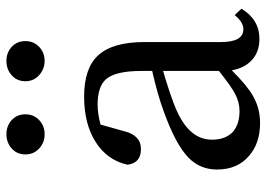

<svg xmlns="http://www.w3.org/2000/svg" viewBox="-136 -680 830 598"><g transform="rotate(-90 279.0 -381.0)"><path d="M195 14Q132 14 93 -20Q50 -56 50 -120Q50 -173 87 -209Q128 -249 231 -286Q282 -305 357 -322V-356Q357 -435 332 -465Q309 -492 252 -492Q225 -492 190 -483L169 -408Q156 -357 114 -357Q70 -357 65 -399Q79 -462 135.5 -498Q192 -534 277 -534Q365 -534 405 -491Q447 -446 447 -346V-108Q447 -38 487 -38Q509 -38 531 -65L551 -44Q517 12 457 12Q417 12 391.5 -11Q366 -34 359 -74Q310 -25 279 -8Q241 14 195 14ZM232 -50Q260 -50 286 -64Q309 -76 357 -114V-288Q305 -273 256 -255Q190 -230 164 -196Q143 -170 143 -135Q143 -93 168 -70Q192 -50 232 -50ZM160 -776Q186 -776 204 -759.5Q222 -743 222 -717Q222 -691 204 -674Q186 -657 160 -657Q134 -657 115.5 -674Q97 -691 97 -717Q97 -743 115.5 -759.5Q134 -776 160 -776ZM388 -776Q414 -776 432 -759.5Q450 -743 450 -717Q450 -691 432 -674Q414 -657 388.5 -657Q363 -657 344 -674Q325 -691 325 -717Q325 -743 343.5 -759.5Q362 -776 388 -776Z"/></g></svg>

Font: GenRyuMin TW M
Style: Regular
Weight: 500
Version: Version 1.501;PS 1;hotconv 16.6.51;makeotf.lib2.5.65220